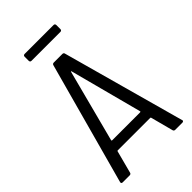

<svg xmlns="http://www.w3.org/2000/svg" viewBox="-251 -923 1007 1007"><g transform="rotate(-45 252.0 -420.0)"><path d="M358 -840H143C137 -840 133 -836 133 -830V-799C133 -793 137 -789 143 -789H358C364 -789 368 -793 368 -799V-830C368 -836 364 -840 358 -840ZM420 0H473C479 0 483 -3 483 -8C483 -9 482 -10 482 -11L294 -692C293 -697 289 -700 283 -700H219C213 -700 209 -696 208 -691L22 -11C20 -4 24 0 31 0H83C89 0 93 -4 94 -9L127 -134C128 -137 130 -137 132 -137H371C373 -137 375 -137 376 -134L409 -9C410 -4 414 0 420 0ZM144 -199 249 -601C250 -604 252 -604 253 -601L359 -199C360 -197 357 -195 355 -195H148C146 -195 143 -197 144 -199Z"/></g></svg>

Font: Barlow Semi Condensed
Style: Regular
Weight: 400
Width: 4
Designer: Jeremy Tribby
Foundry: Tribby Type
Version: Version 1.422;hotconv 1.0.109;makeotfexe 2.5.65596